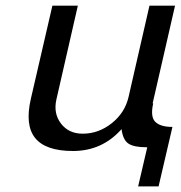

<svg xmlns="http://www.w3.org/2000/svg" viewBox="-20 -520 638 678"><path d="M519 -154.8H521Q510.3 -107.9 528.3 -89.8Q546.4 -71.8 588.9 -71.8L540 138.2H467.8L500 0H497.1Q453.1 0 433.6 -12.9Q414.1 -25.9 409.2 -64Q340.8 13.2 237.8 13.2Q141.6 13.2 104.5 -32.2Q67.4 -77.6 88.9 -170.9L165 -500H254.9L179.2 -168.9Q168 -119.6 195.3 -83.7Q222.7 -47.9 272 -47.9Q328.1 -47.9 374.8 -85Q421.4 -122.1 434.1 -178.2L507.8 -500H598.1Z"/></svg>

Font: Perun
Style: Italic
Weight: 400
Italic angle: -12°
Foundry: Stefan Peev, Context Ltd
Version: Version 001.000